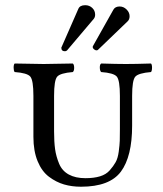

<svg xmlns="http://www.w3.org/2000/svg" viewBox="-20 -705 624 735"><path d="M476.1 -643.1Q476.1 -630.9 469.2 -624L355 -514.2Q353 -512.2 349.1 -512.2Q345.2 -512.2 340.1 -516.1Q335 -520 335 -524.9Q335 -527.8 335.9 -528.8L414.1 -668Q420.9 -680.2 438 -680.2Q453.1 -680.2 464.6 -668.7Q476.1 -657.2 476.1 -643.1ZM344.2 -648.9Q344.2 -639.2 338.9 -632.8L236.8 -512.2Q233.9 -509.3 229 -508.8Q214.8 -508.8 214.8 -522Q214.8 -523.9 215.8 -524.9L279.8 -670.9Q285.6 -685.1 306.2 -685.1Q322.3 -685.1 333.3 -674.6Q344.2 -664.1 344.2 -648.9ZM439 -337.9Q439 -397.9 427 -411.9Q415 -425.8 367.2 -429.2Q362.3 -434.1 362.1 -446Q361.8 -458 367.2 -461.9Q427.2 -460 461.9 -460Q498 -460 558.1 -461.9Q562 -458 562 -446Q562 -434.1 558.1 -429.2Q510.3 -425.3 498 -411.6Q485.8 -397.9 485.8 -337.9V-224.1Q485.8 -106 442.9 -48.1Q399.9 9.8 290 9.8Q254.9 9.8 224.9 1Q194.8 -7.8 167.5 -28.3Q140.1 -48.8 124 -87.9Q107.9 -127 107.9 -181.2V-337.9Q107.9 -397.9 95.9 -411.9Q84 -425.8 36.1 -429.2Q32.2 -434.1 32.2 -446Q32.2 -458 36.1 -461.9Q122.1 -460 147 -460Q174.8 -460 258.8 -461.9Q263.7 -458 263.9 -446Q264.2 -434.1 258.8 -429.2Q210.9 -425.3 199 -411.6Q187 -397.9 187 -337.9V-202.1Q187 -162.1 190.9 -134Q194.8 -106 206.3 -78.4Q217.8 -50.8 243.4 -36.9Q269 -22.9 307.1 -22.9Q339.4 -22.9 362.8 -30Q386.2 -37.1 400.1 -53Q414.1 -68.8 422.6 -84Q431.2 -99.1 434.6 -125Q438 -150.9 438.5 -166.5Q439 -182.1 439 -210.9Z"/></svg>

Font: Linux Libertine Capitals
Style: Small Caps
Weight: 400
Designer: Philipp H. Poll
Foundry: Philipp H. Poll
Version: Version 5.1.3